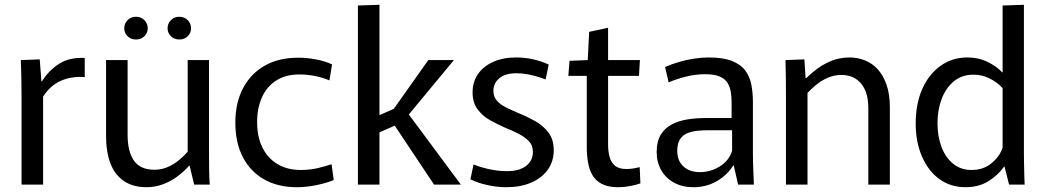

<svg xmlns="http://www.w3.org/2000/svg" viewBox="-20 -771 4368 802"><path d="M70 0V-373Q70 -419 69 -453.5Q68 -488 67 -520L146 -523L153 -431H155Q183 -476 226 -504Q269 -532 334 -529V-449Q276 -453 232 -432.5Q188 -412 160 -367V0Z M592 11Q536 11 498 -14.5Q460 -40 441.5 -88Q423 -136 423 -204V-520H513V-208Q513 -138 539.5 -100Q566 -62 625 -62Q655 -62 681 -73.5Q707 -85 728 -102.5Q749 -120 764 -137V-520H853V-145Q853 -102 853.5 -67Q854 -32 856 0H791L772 -79H770Q752 -58 725 -37Q698 -16 664 -2.5Q630 11 592 11ZM548 -606Q527 -606 513 -619.5Q499 -633 499 -653Q499 -673 513 -687Q527 -701 548 -701Q569 -701 583 -687Q597 -673 597 -653Q597 -633 583 -619.5Q569 -606 548 -606ZM729 -606Q708 -606 694 -619.5Q680 -633 680 -653Q680 -673 694 -687Q708 -701 729 -701Q750 -701 764 -687Q778 -673 778 -653Q778 -633 764 -619.5Q750 -606 729 -606Z M1220 11Q1141 11 1083.5 -21.5Q1026 -54 994.5 -114.5Q963 -175 963 -259Q963 -340 994.5 -401Q1026 -462 1084.5 -496Q1143 -530 1226 -530Q1261 -530 1299 -523Q1337 -516 1367 -502L1356 -435Q1332 -446 1298.5 -453Q1265 -460 1230 -460Q1173 -460 1133.5 -434.5Q1094 -409 1074 -364Q1054 -319 1054 -261Q1054 -199 1076.5 -154Q1099 -109 1140 -85Q1181 -61 1236 -61Q1276 -61 1310.5 -69.5Q1345 -78 1365 -85L1374 -19Q1349 -8 1305.5 1.5Q1262 11 1220 11Z M1475 -748 1565 -751V-290L1640 -323L1607 -291L1769 -520H1876L1668 -269L1669 -318L1905 0H1793L1607 -279L1649 -255L1565 -218V0H1475Z M2095 11Q2056 11 2015.5 2Q1975 -7 1945 -22L1958 -84Q1975 -77 1998 -70.5Q2021 -64 2046.5 -60Q2072 -56 2097 -56Q2149 -56 2177.5 -78Q2206 -100 2206 -136Q2206 -164 2189 -181.5Q2172 -199 2145.5 -212.5Q2119 -226 2089 -238Q2057 -252 2026 -269.5Q1995 -287 1974.5 -315Q1954 -343 1954 -385Q1954 -429 1976.5 -461.5Q1999 -494 2040 -512.5Q2081 -531 2136 -531Q2174 -531 2210 -522.5Q2246 -514 2272 -501L2259 -439Q2245 -445 2224.5 -451Q2204 -457 2182 -461Q2160 -465 2137 -465Q2090 -465 2065.5 -444Q2041 -423 2041 -392Q2041 -367 2055.5 -350.5Q2070 -334 2094.5 -322Q2119 -310 2147 -298Q2180 -285 2214 -266Q2248 -247 2270.5 -218Q2293 -189 2293 -143Q2293 -97 2268 -62Q2243 -27 2198.5 -8Q2154 11 2095 11Z M2562 11Q2520 11 2493.5 -3Q2467 -17 2454 -40.5Q2441 -64 2436 -94Q2431 -124 2431 -156V-454H2354L2359 -517L2435 -520L2441 -638L2520 -655V-520H2653L2649 -454H2520V-166Q2520 -142 2525.5 -118.5Q2531 -95 2547.5 -80Q2564 -65 2596 -65Q2612 -65 2626.5 -67.5Q2641 -70 2652 -73L2655 -5Q2639 1 2613 6Q2587 11 2562 11Z M2876 11Q2830 11 2795.5 -8Q2761 -27 2742 -60Q2723 -93 2723 -136Q2723 -181 2740.5 -209Q2758 -237 2787.5 -252Q2817 -267 2853 -272.5Q2889 -278 2926 -278H3036V-341Q3036 -366 3032.5 -387.5Q3029 -409 3018.5 -425.5Q3008 -442 2986 -451.5Q2964 -461 2926 -461Q2885 -461 2845.5 -451Q2806 -441 2773 -427L2758 -491Q2785 -503 2815.5 -512Q2846 -521 2878.5 -526Q2911 -531 2940 -531Q3000 -531 3037 -516.5Q3074 -502 3093 -476.5Q3112 -451 3118.5 -417Q3125 -383 3125 -344V-128Q3125 -99 3126.5 -63.5Q3128 -28 3129 0H3063L3045 -80H3043Q3018 -40 2974.5 -14.5Q2931 11 2876 11ZM2904 -52Q2949 -52 2987.5 -76.5Q3026 -101 3038 -141V-227H2938Q2918 -227 2895.5 -225Q2873 -223 2853 -215.5Q2833 -208 2821 -190Q2809 -172 2809 -141Q2809 -99 2835 -75.5Q2861 -52 2904 -52Z M3263 -375Q3263 -418 3262.5 -453Q3262 -488 3261 -520L3340 -523L3345 -445H3348Q3366 -463 3392.5 -483Q3419 -503 3453.5 -517Q3488 -531 3529 -531Q3562 -531 3592.5 -519Q3623 -507 3646 -482Q3669 -457 3683 -417.5Q3697 -378 3697 -322V0H3607V-318Q3607 -359 3597 -386Q3587 -413 3570.5 -429Q3554 -445 3534.5 -451.5Q3515 -458 3496 -458Q3464 -458 3437 -446Q3410 -434 3389 -416.5Q3368 -399 3353 -383V0H3263Z M4013 11Q3951 11 3904.5 -22.5Q3858 -56 3831.5 -116.5Q3805 -177 3805 -255Q3805 -337 3832 -398.5Q3859 -460 3908 -495.5Q3957 -531 4021 -531Q4067 -531 4105 -512.5Q4143 -494 4166 -469H4168V-748L4257 -751V-132Q4257 -113 4257.5 -89Q4258 -65 4258.5 -42Q4259 -19 4260 0H4195L4176 -75H4174Q4149 -39 4108.5 -14Q4068 11 4013 11ZM4038 -61Q4088 -61 4122 -89.5Q4156 -118 4168 -154V-403Q4146 -427 4114.5 -443Q4083 -459 4046 -459Q3998 -459 3964.5 -431.5Q3931 -404 3913.5 -358Q3896 -312 3896 -256Q3896 -201 3913 -156.5Q3930 -112 3962 -86.5Q3994 -61 4038 -61Z"/></svg>

Font: Murecho Thin
Style: Regular
Weight: 400
Version: Version 1.010